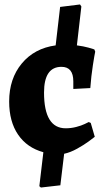

<svg xmlns="http://www.w3.org/2000/svg" viewBox="-20 -678 475 859"><path d="M404 -66Q398 -61 377 -45.5Q356 -30 325.5 -13Q295 4 267 10L250 151L163 161L156 155L174 3Q101 -17 61 -75.5Q21 -134 21 -224Q21 -326 77.5 -394Q134 -462 229 -475L249 -647L338 -658L344 -649L324 -475Q354 -471 375.5 -465Q397 -459 402 -457L406 -447Q403 -434 395.5 -386Q388 -338 384 -284L308 -280V-314Q308 -379 255 -379Q177 -379 177 -264Q177 -104 274 -104Q298 -104 321 -110Q344 -116 358.5 -123Q373 -130 377 -132L386 -128Z"/></svg>

Font: Alegreya SC ExtraBold
Style: Regular
Weight: 800
Designer: Juan Pablo del Peral
Foundry: Huerta Tipografica
Version: Version 2.007; ttfautohint (v1.6)